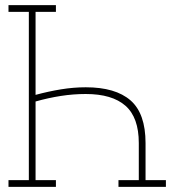

<svg xmlns="http://www.w3.org/2000/svg" viewBox="-20 -731 688 751"><path d="M13.2 0V-26.4H92.8V-684.6H13.2V-710.9H198.7V-684.6H119.1V-359.9Q169.4 -373.5 218.8 -381.6Q268.1 -389.6 315.4 -389.6Q431.6 -389.6 490.5 -338.4Q549.3 -287.1 549.3 -171.4V-26.4H628.9V0H443.4V-26.4H522.9V-171.4Q522.9 -271.5 470.7 -317.4Q418.5 -363.3 315.4 -363.3Q266.6 -363.3 217.8 -355.7Q168.9 -348.1 119.1 -334V-26.4H198.7V0Z"/></svg>

Font: Roboto Slab Thin
Style: Regular
Weight: 100
Designer: Google
Version: Version 2.000; ttfautohint (v1.8.1.43-b0c9)